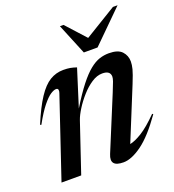

<svg xmlns="http://www.w3.org/2000/svg" viewBox="-135 -837 864 953"><g transform="rotate(-20 297.0 -360.5)"><path d="M35 -303.5 29 -306Q63.5 -388.5 94.8 -435.8Q126 -483 158.8 -502.8Q191.5 -522.5 230 -522.5Q251.5 -522.5 266.2 -519.8Q281 -517 299 -511L237.5 -316Q278 -382 310 -422.8Q342 -463.5 369 -485.2Q396 -507 420.5 -515Q445 -523 470.5 -523Q519 -523 539.5 -500.8Q560 -478.5 560 -447.5Q560 -430 554.5 -408.2Q549 -386.5 529.5 -338.5L417 -63Q443 -68 480.8 -91.2Q518.5 -114.5 570.5 -167L575 -163Q509 -69.5 453.5 -29.2Q398 11 355.5 11Q280.5 11 306 -50.5L422.5 -332.5Q437.5 -369 442.8 -384.2Q448 -399.5 448 -408Q448 -440 405.5 -440Q377.5 -440 348.8 -421Q320 -402 294.5 -373.2Q269 -344.5 250 -314.2Q231 -284 223 -261L135 0H31L173 -421.5Q176.5 -431 174.8 -438.2Q173 -445.5 164 -445.5Q152.5 -445.5 134.8 -434.2Q117 -423 92 -392.2Q67 -361.5 35 -303.5ZM593.5 -732 428.5 -569H356L289 -732H308L401 -629.5L569 -732Z"/></g></svg>

Font: Newsreader Display Medium
Style: Italic
Weight: 500
Italic angle: -17°
Designer: Hugues Gentile
Foundry: Production Type
Version: Version 1.001